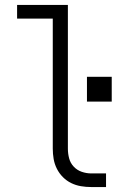

<svg xmlns="http://www.w3.org/2000/svg" viewBox="-20 -755 540 775"><path d="M348 0Q327 0 306.5 -3.5Q286 -7 267.5 -16Q249 -25 234 -40Q219 -55 209.5 -74Q200 -93 196.5 -113.5Q193 -134 193 -155V-680H49V-735H254V-155Q254 -135 259 -116Q264 -97 277.5 -82.5Q291 -68 310 -61.5Q329 -55 348 -55H408V0ZM331 -345V-445H431V-345Z"/></svg>

Font: Iosevka SS04 Light
Style: Regular
Weight: 300
Monospace: yes
Designer: Belleve Invis
Foundry: Belleve Invis
Version: Version 19.0.0; ttfautohint (v1.8.4)